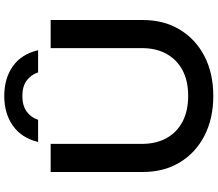

<svg xmlns="http://www.w3.org/2000/svg" viewBox="-80 -928 1022 902"><g transform="rotate(-90 431.0 -477.0)"><path d="M206 -322Q206 -255 233 -206Q260 -157 310.5 -130.5Q361 -104 431 -104Q502 -104 552 -130.5Q602 -157 629 -206Q656 -255 656 -322V-750H788V-317Q788 -218 743 -143.5Q698 -69 618 -27.5Q538 14 431 14Q325 14 244.5 -27.5Q164 -69 119 -143.5Q74 -218 74 -317V-750H206ZM646 -809H542Q530 -844 502.5 -863.5Q475 -883 431 -883Q387 -883 359 -863.5Q331 -844 319 -809H215Q234 -887 291.5 -927.5Q349 -968 431 -968Q514 -968 571 -927.5Q628 -887 646 -809Z"/></g></svg>

Font: Bounded
Style: Regular
Weight: 400
Designer: Vlad Churkin
Version: Version 1.0